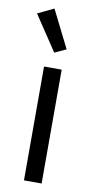

<svg xmlns="http://www.w3.org/2000/svg" viewBox="-89 -818 428 857"><g transform="rotate(10 125.0 -389.5)"><path d="M85 0V-516H165V0ZM13 -744 86 -779 171 -609 119 -585Z"/></g></svg>

Font: IBM Plex Sans Devanagari
Style: Regular
Weight: 400
Designer: Mike Abbink, Paul van der Laan, Pieter van Rosmalen, Erin McLaughlin
Foundry: Bold Monday
Version: Version 1.1